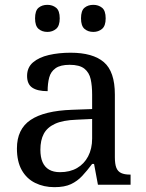

<svg xmlns="http://www.w3.org/2000/svg" viewBox="-20 -764 603 794"><path d="M205 10Q161 10 125.5 -7.5Q90 -25 70 -60.5Q50 -96 50 -150Q50 -230 106.5 -268Q163 -306 278 -310L361 -313V-373Q361 -409 355 -436.5Q349 -464 329 -480Q309 -496 268 -496Q230 -496 210 -482Q190 -468 183.5 -443.5Q177 -419 177 -387Q135 -387 113.5 -401.5Q92 -416 92 -450Q92 -485 116.5 -506Q141 -527 182 -536.5Q223 -546 272 -546Q364 -546 409.5 -507Q455 -468 455 -373V-114Q455 -86 461 -70.5Q467 -55 481 -48.5Q495 -42 517 -42H520V0H385L369 -86H361Q340 -58 320 -36.5Q300 -15 273.5 -2.5Q247 10 205 10ZM228 -52Q269 -52 298.5 -69Q328 -86 344.5 -117.5Q361 -149 361 -191V-272L297 -269Q240 -267 207.5 -252Q175 -237 161 -210.5Q147 -184 147 -145Q147 -114 156 -93.5Q165 -73 183 -62.5Q201 -52 228 -52ZM366 -632Q344 -632 329.5 -644.5Q315 -657 315 -688Q315 -720 329.5 -732Q344 -744 366 -744Q387 -744 402 -732Q417 -720 417 -688Q417 -657 402 -644.5Q387 -632 366 -632ZM176 -632Q154 -632 139.5 -644.5Q125 -657 125 -688Q125 -720 139.5 -732Q154 -744 176 -744Q197 -744 212 -732Q227 -720 227 -688Q227 -657 212 -644.5Q197 -632 176 -632Z"/></svg>

Font: Noto Serif Ethiopic
Style: Regular
Weight: 400
Designer: Monotype Design Team
Foundry: Monotype Imaging Inc.
Version: Version 2.102